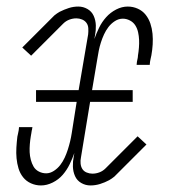

<svg xmlns="http://www.w3.org/2000/svg" viewBox="-20 -558 540 586"><path d="M105 8Q89 8 74.5 1.5Q60 -5 50.5 -17Q41 -29 36.5 -44Q32 -59 30.5 -75Q29 -91 30 -107.5Q31 -124 33 -141Q34 -145 35 -150Q36 -155 37 -160Q37 -162 37.5 -164.5Q38 -167 38 -170H79Q78 -167 78 -164.5Q78 -162 77 -160Q76 -155 75.5 -150.5Q75 -146 74 -142Q72 -130 71 -117.5Q70 -105 70.5 -93.5Q71 -82 74 -70.5Q77 -59 82.5 -49.5Q88 -40 98.5 -34.5Q109 -29 121 -29Q133 -29 144.5 -36.5Q156 -44 164 -54.5Q172 -65 177.5 -77Q183 -89 187 -101.5Q191 -114 194 -126.5Q197 -139 199 -152L214 -247H90V-283H220L249 -453Q250 -462 249.5 -471.5Q249 -481 244 -488Q239 -495 230.5 -498.5Q222 -502 213 -502Q202 -502 191.5 -498Q181 -494 173 -486L75 -388L48 -413L146 -511Q150 -514 154 -517Q158 -520 162 -522Q176 -529 190 -533.5Q204 -538 219 -538Q234 -538 247 -530.5Q260 -523 266 -509.5Q272 -496 272.5 -480.5Q273 -465 270 -450L268 -439Q274 -456 282.5 -473.5Q291 -491 304 -505.5Q317 -520 334.5 -529Q352 -538 370 -538Q386 -538 400.5 -531.5Q415 -525 424.5 -513Q434 -501 439 -486Q444 -471 445.5 -455Q447 -439 446 -422.5Q445 -406 442 -389Q441 -385 440 -380Q439 -375 438 -370Q438 -368 437.5 -365.5Q437 -363 437 -360H397Q397 -363 397.5 -365.5Q398 -368 398 -370Q399 -375 400 -379.5Q401 -384 401 -388Q403 -400 404 -412.5Q405 -425 404.5 -436.5Q404 -448 401.5 -459.5Q399 -471 393 -480.5Q387 -490 376.5 -495.5Q366 -501 355 -501Q342 -501 330.5 -493.5Q319 -486 311 -475.5Q303 -465 297.5 -453Q292 -441 288 -428.5Q284 -416 281.5 -403.5Q279 -391 277 -378L261 -283H385V-247H255L227 -77Q225 -68 226 -58.5Q227 -49 231.5 -42Q236 -35 244.5 -31.5Q253 -28 262 -28Q273 -28 283.5 -32Q294 -36 302 -44L400 -142L427 -117L329 -19Q325 -16 321 -13Q317 -10 313 -8Q300 -1 285.5 3.5Q271 8 256 8Q241 8 228 0.5Q215 -7 209 -20.5Q203 -34 202.5 -49.5Q202 -65 205 -80L207 -91Q201 -74 192.5 -56.5Q184 -39 171.5 -24.5Q159 -10 141 -1Q123 8 105 8Z"/></svg>

Font: Iosevka Slab Extralight
Style: Italic
Weight: 200
Italic angle: -9°
Monospace: yes
Designer: Belleve Invis
Foundry: Belleve Invis
Version: Version 11.1.1; ttfautohint (v1.8.3)